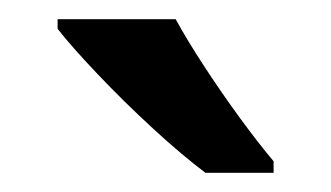

<svg xmlns="http://www.w3.org/2000/svg" viewBox="-20 -786 345 200"><path d="M163 -766Q175 -744 193 -716.5Q211 -689 230 -663Q249 -637 265 -618V-606H194Q170 -624 139.5 -652Q109 -680 81.5 -709Q54 -738 40 -756V-766Z"/></svg>

Font: Noto Sans Telugu Medium
Style: Regular
Weight: 500
Designer: Jelle Bosma - Monotype Design Team
Foundry: Monotype Imaging Inc.
Version: Version 2.005; ttfautohint (v1.8.4.7-5d5b)